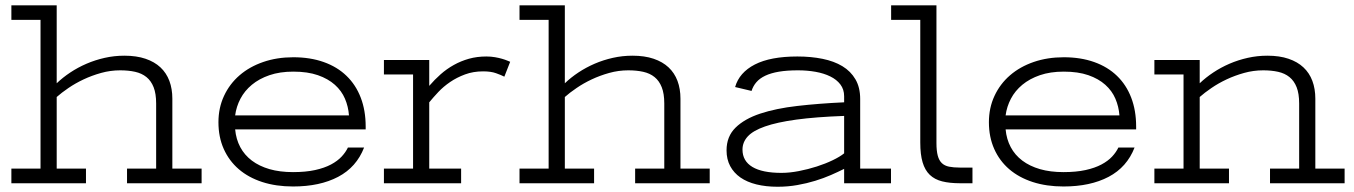

<svg xmlns="http://www.w3.org/2000/svg" viewBox="-20 -691 5106 724"><path d="M22.9 -670.9H193.8V-377Q216.8 -398.9 245.1 -417.7Q273.4 -436.5 306.2 -450.7Q338.9 -464.8 375 -472.9Q411.1 -481 449.2 -481Q494.6 -481 528.6 -469.5Q562.5 -458 585 -437Q607.4 -416 618.7 -386Q629.9 -356 629.9 -318.8V-55.2H740.2V0H459V-55.2H568.8V-300.8Q568.8 -337.9 559.3 -362.1Q549.8 -386.2 532.2 -400.4Q514.6 -414.6 489.5 -420.2Q464.4 -425.8 433.1 -425.8Q396.5 -425.8 361.3 -416Q326.2 -406.2 295.2 -391.6Q264.2 -377 238 -359.1Q211.9 -341.3 193.8 -325.2V-55.2H304.2V0H22.9V-55.2H132.8V-616.2H22.9Z M1295.9 -255.9Q1293.5 -289.1 1280.8 -318.8Q1268.1 -348.6 1242.7 -371.3Q1217.3 -394 1178.7 -407.5Q1140.1 -420.9 1085.9 -420.9Q1035.2 -420.9 996.1 -407.5Q957 -394 929.7 -371.3Q902.3 -348.6 886.7 -318.8Q871.1 -289.1 866.7 -255.9ZM1085 12.2Q1021 12.2 969 -4.6Q917 -21.5 880.4 -53Q843.8 -84.5 823.7 -129.4Q803.7 -174.3 803.7 -230Q803.7 -284.2 824.7 -329.3Q845.7 -374.5 883.3 -407Q920.9 -439.5 972.7 -457.3Q1024.4 -475.1 1085.9 -475.1Q1149.9 -475.1 1200.7 -457Q1251.5 -439 1286.6 -405Q1321.8 -371.1 1340.3 -322.8Q1358.9 -274.4 1358.9 -213.9V-203.1H866.7Q870.1 -166 886 -136.2Q901.9 -106.4 929.7 -85.4Q957.5 -64.5 996.3 -53.2Q1035.2 -42 1085 -42Q1132.8 -42 1168.2 -49.8Q1203.6 -57.6 1228.3 -70.8Q1252.9 -84 1268.3 -100.6Q1283.7 -117.2 1292 -134.8H1353Q1324.2 -60.5 1255.1 -24.2Q1186 12.2 1085 12.2Z M1427.7 -464.8H1598.6V-367.2Q1618.7 -390.6 1641.6 -410.9Q1664.6 -431.2 1691.2 -446Q1717.8 -460.9 1748.3 -469.5Q1778.8 -478 1814 -478Q1831.5 -478 1846.7 -475.3Q1861.8 -472.7 1873.5 -469.2Q1885.3 -465.8 1893.1 -462.4Q1900.9 -459 1903.8 -458L1881.8 -401.9Q1869.6 -408.2 1850.3 -415Q1831.1 -421.9 1801.8 -421.9Q1764.6 -421.9 1733.6 -410.4Q1702.6 -398.9 1677.5 -381.8Q1652.3 -364.7 1632.8 -344Q1613.3 -323.2 1598.6 -305.2V-55.2H1718.8V0H1427.7V-55.2H1537.6V-410.2H1427.7Z M1939 -670.9H2109.9V-377Q2132.8 -398.9 2161.1 -417.7Q2189.5 -436.5 2222.2 -450.7Q2254.9 -464.8 2291 -472.9Q2327.1 -481 2365.2 -481Q2410.6 -481 2444.6 -469.5Q2478.5 -458 2501 -437Q2523.4 -416 2534.7 -386Q2545.9 -356 2545.9 -318.8V-55.2H2656.2V0H2375V-55.2H2484.9V-300.8Q2484.9 -337.9 2475.3 -362.1Q2465.8 -386.2 2448.2 -400.4Q2430.7 -414.6 2405.5 -420.2Q2380.4 -425.8 2349.1 -425.8Q2312.5 -425.8 2277.3 -416Q2242.2 -406.2 2211.2 -391.6Q2180.2 -377 2154.1 -359.1Q2127.9 -341.3 2109.9 -325.2V-55.2H2220.2V0H1939V-55.2H2048.8V-616.2H1939Z M3163.1 -54.2Q3140.6 -43 3113.3 -31Q3085.9 -19 3054.2 -9.3Q3022.5 0.5 2986.8 6.8Q2951.2 13.2 2912.1 13.2Q2868.2 13.2 2832.5 4.4Q2796.9 -4.4 2772 -21.7Q2747.1 -39.1 2733.4 -64.7Q2719.7 -90.3 2719.7 -124Q2719.7 -176.3 2753.4 -209.5Q2787.1 -242.7 2846.4 -262.5Q2905.8 -282.2 2986.8 -291.5Q3067.9 -300.8 3163.1 -305.2V-328.1Q3163.1 -354 3148.9 -372.6Q3134.8 -391.1 3110.8 -402.8Q3086.9 -414.6 3055.4 -420.2Q3023.9 -425.8 2988.8 -425.8Q2947.8 -425.8 2917.2 -420.7Q2886.7 -415.5 2865.7 -405.5Q2844.7 -395.5 2832.3 -381.1Q2819.8 -366.7 2814 -348.1L2752 -362.8Q2767.6 -417.5 2826.4 -447.8Q2885.3 -478 2986.8 -478Q3038.1 -478 3081.5 -469.2Q3125 -460.4 3156.5 -441.4Q3188 -422.4 3205.8 -391.8Q3223.6 -361.3 3223.6 -317.9V-55.2H3339.8V0H3163.1ZM3163.1 -253.9Q3056.2 -250 2982.9 -240Q2909.7 -230 2864.5 -214.1Q2819.3 -198.2 2799.6 -176.5Q2779.8 -154.8 2779.8 -127Q2779.8 -84 2817.1 -61.5Q2854.5 -39.1 2926.8 -39.1Q2957.5 -39.1 2992.4 -45.9Q3027.3 -52.7 3060.1 -63.2Q3092.8 -73.7 3120.1 -86.9Q3147.5 -100.1 3163.1 -112.8Z M3340.3 -670.9H3511.2V-151.9Q3511.2 -122.6 3516.1 -104.2Q3521 -85.9 3531.5 -75.9Q3542 -65.9 3558.8 -62.5Q3575.7 -59.1 3599.1 -59.1H3647V0H3600.1Q3561 0 3532.7 -7.1Q3504.4 -14.2 3486.1 -31.7Q3467.8 -49.3 3459 -78.9Q3450.2 -108.4 3450.2 -153.8V-616.2H3340.3Z M4201.2 -255.9Q4198.7 -289.1 4186 -318.8Q4173.3 -348.6 4147.9 -371.3Q4122.6 -394 4084 -407.5Q4045.4 -420.9 3991.2 -420.9Q3940.4 -420.9 3901.4 -407.5Q3862.3 -394 3835 -371.3Q3807.6 -348.6 3792 -318.8Q3776.4 -289.1 3772 -255.9ZM3990.2 12.2Q3926.3 12.2 3874.3 -4.6Q3822.3 -21.5 3785.6 -53Q3749 -84.5 3729 -129.4Q3709 -174.3 3709 -230Q3709 -284.2 3730 -329.3Q3751 -374.5 3788.6 -407Q3826.2 -439.5 3877.9 -457.3Q3929.7 -475.1 3991.2 -475.1Q4055.2 -475.1 4106 -457Q4156.7 -439 4191.9 -405Q4227.1 -371.1 4245.6 -322.8Q4264.2 -274.4 4264.2 -213.9V-203.1H3772Q3775.4 -166 3791.3 -136.2Q3807.1 -106.4 3835 -85.4Q3862.8 -64.5 3901.6 -53.2Q3940.4 -42 3990.2 -42Q4038.1 -42 4073.5 -49.8Q4108.9 -57.6 4133.5 -70.8Q4158.2 -84 4173.6 -100.6Q4189 -117.2 4197.3 -134.8H4258.3Q4229.5 -60.5 4160.4 -24.2Q4091.3 12.2 3990.2 12.2Z M4333 -464.8H4503.9V-377Q4526.9 -398.9 4555.2 -417.7Q4583.5 -436.5 4616.2 -450.7Q4648.9 -464.8 4685.1 -472.9Q4721.2 -481 4759.3 -481Q4804.7 -481 4838.6 -469.5Q4872.6 -458 4895 -437Q4917.5 -416 4928.7 -386Q4939.9 -356 4939.9 -318.8V-55.2H5050.3V0H4769V-55.2H4878.9V-300.8Q4878.9 -337.9 4869.4 -362.1Q4859.9 -386.2 4842.3 -400.4Q4824.7 -414.6 4799.6 -420.2Q4774.4 -425.8 4743.2 -425.8Q4706.5 -425.8 4671.4 -416Q4636.2 -406.2 4605.2 -391.6Q4574.2 -377 4548.1 -359.1Q4522 -341.3 4503.9 -325.2V-55.2H4614.3V0H4333V-55.2H4442.9V-410.2H4333Z"/></svg>

Font: Stint Ultra Expanded
Style: Regular
Weight: 400
Width: 7
Designer: Astigmatic (AOETI)
Foundry: Astigmatic (AOETI)
Version: Version 1.000